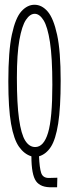

<svg xmlns="http://www.w3.org/2000/svg" viewBox="-20 -650 290 807"><path d="M200 137Q151 139 131.5 111.5Q112 84 112 7Q82 -2 60 -33Q38 -64 26.5 -129.5Q15 -195 15 -308Q15 -435 30 -505Q45 -575 70 -602.5Q95 -630 125 -630Q156 -630 180.5 -601.5Q205 -573 220 -504Q235 -435 235 -311Q235 -197 224.5 -130.5Q214 -64 194 -33Q174 -2 144 7Q146 55 153 76.5Q160 98 185 98L221 97L220 137ZM128 -32Q164 -32 182 -92Q200 -152 200 -294Q200 -408 190 -473Q180 -538 163 -565Q146 -592 126 -592Q106 -592 89 -566.5Q72 -541 61.5 -482Q51 -423 51 -323Q51 -214 60 -150Q69 -86 86 -59Q103 -32 128 -32Z"/></svg>

Font: Inconsolata UltraCondensed Light
Style: Regular
Weight: 300
Width: 1
Monospace: yes
Designer: Raph Levien, Cyreal, Brenton Simpson
Foundry: Raph Levien, Cyreal, Google
Version: Version 3.001; ttfautohint (v1.8.2.53-6de2)